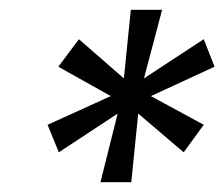

<svg xmlns="http://www.w3.org/2000/svg" viewBox="-20 -706 458 392"><path d="M185.1 -334 220.2 -474.1 100.1 -395 77.1 -451.2 206.1 -509.8 99.1 -569.8 141.1 -626 232.9 -545.9 247.1 -686H311L273.9 -545.9L396 -626L418 -569.8L288.1 -509.8L396 -451.2L355 -395L262.2 -474.1L248 -334Z"/></svg>

Font: Archivo Light
Style: Italic
Weight: 300
Italic angle: -10°
Designer: Hector Gatti
Foundry: Omnibus-Type
Version: Version 2.001